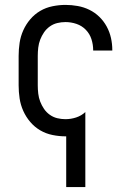

<svg xmlns="http://www.w3.org/2000/svg" viewBox="-20 -548 540 783"><path d="M250 215V8H247Q221 8 194 2.5Q167 -3 144 -16.5Q121 -30 103.5 -50.5Q86 -71 75 -95.5Q64 -120 60 -146.5Q56 -173 56 -200V-320Q56 -347 60 -373.5Q64 -400 75 -424.5Q86 -449 103.5 -469.5Q121 -490 144 -503.5Q167 -517 194 -522.5Q221 -528 247 -528Q272 -528 297 -523.5Q322 -519 344.5 -508Q367 -497 385 -479.5Q403 -462 415 -440Q427 -418 432.5 -393.5Q438 -369 438 -344V-342H360V-343Q360 -366 353 -388Q346 -410 330 -426.5Q314 -443 292 -450.5Q270 -458 247 -458Q230 -458 213.5 -454Q197 -450 183 -440Q169 -430 159.5 -416Q150 -402 144 -386.5Q138 -371 136 -354Q134 -337 134 -320V-200Q134 -183 136 -166Q138 -149 144 -133.5Q150 -118 159.5 -104Q169 -90 183 -80Q197 -70 213.5 -66Q230 -62 247 -62Q269 -62 290.5 -69Q312 -76 328 -91V215Z"/></svg>

Font: Iosevka NFM
Style: Regular
Weight: 400
Monospace: yes
Designer: Belleve Invis
Foundry: Belleve Invis
Version: Version 29.0.4; ttfautohint (v1.8.4);Nerd Fonts 3.3.0